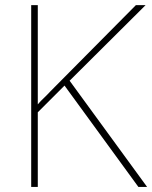

<svg xmlns="http://www.w3.org/2000/svg" viewBox="-20 -734 598 754"><path d="M551.8 -713.9 253.4 -417 557.6 0H523.4L233.4 -397.9L128.4 -293V0H102.5V-713.9H128.4V-324.2Q140.6 -338.4 152.8 -349.6Q159.2 -356 165.8 -362.5Q172.4 -369.1 178.7 -376L513.7 -713.9Z"/></svg>

Font: Nokora Thin
Style: Regular
Weight: 100
Designer: Danh Hong
Version: Version 8.000; ttfautohint (v1.8.3)